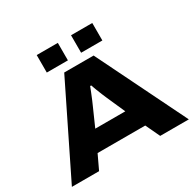

<svg xmlns="http://www.w3.org/2000/svg" viewBox="-185 -1083 1303 1284"><g transform="rotate(-30 466.5 -440.5)"><path d="M252 -746V-881H415V-746ZM517 -746V-881H681V-746ZM15 0 353 -688H580L918 0H697L645 -110H277L225 0ZM345 -259H577L515 -399Q509 -411 499 -436.5Q489 -462 479 -487Q469 -512 466 -523H458Q451 -505 441.5 -481Q432 -457 422.5 -434.5Q413 -412 407 -399Z"/></g></svg>

Font: Archivo Expanded ExtraBold
Style: Regular
Weight: 800
Width: 7
Designer: Hector Gatti
Foundry: Omnibus-Type
Version: Version 2.001; ttfautohint (v1.8.3)